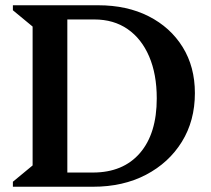

<svg xmlns="http://www.w3.org/2000/svg" viewBox="-20 -710 801 730"><path d="M29 0V-19L104 -81V-609L29 -671V-690H353Q463 -690 545.5 -648Q628 -606 674.5 -531Q721 -456 721 -356Q721 -251 671.5 -171Q622 -91 535 -45.5Q448 0 334 0ZM339 -636H236V-54H333Q448 -54 512 -128Q576 -202 576 -336Q576 -428 547 -495.5Q518 -563 465 -599.5Q412 -636 339 -636Z"/></svg>

Font: Platypi Medium
Style: Regular
Weight: 500
Designer: David Sargent
Foundry: Bolt Cutter Type
Version: Version 1.200; ttfautohint (v1.8.4.7-5d5b)